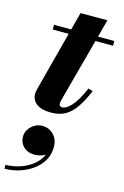

<svg xmlns="http://www.w3.org/2000/svg" viewBox="-159 -621 679 1055"><g transform="rotate(15 181.0 -93.0)"><path d="M147.5 10Q105.5 10 81 -1Q56.5 -12 46 -29.5Q35.5 -47 35.5 -65.5Q35.5 -79 40 -96.2Q44.5 -113.5 48.5 -128.5L162 -560H315L185 -76.5Q183.5 -71 182 -64.2Q180.5 -57.5 180.5 -51Q180.5 -33.5 198 -33.5Q208 -33.5 220.8 -40.5Q233.5 -47.5 248.2 -63.2Q263 -79 279 -105.5Q295 -132 311.5 -171L337.5 -163Q312.5 -104.5 286.2 -66Q260 -27.5 226.8 -8.8Q193.5 10 147.5 10ZM38 -433V-460H381V-433ZM-20.5 374V352Q14.5 352 51.2 341.5Q88 331 119.5 310Q151 289 170.2 258.2Q189.5 227.5 189 187.5H210Q210 211 195.8 226.5Q181.5 242 160.5 249.5Q139.5 257 120 257Q79 257 55.5 234Q32 211 32 177Q32 155 44.2 135.8Q56.5 116.5 76.8 104.5Q97 92.5 121 92.5Q157.5 92.5 184.2 118.5Q211 144.5 211 189Q211 232.5 190.8 266.8Q170.5 301 136.5 325Q102.5 349 61.8 361.5Q21 374 -20.5 374Z"/></g></svg>

Font: Bodoni Moda 9pt ExtraBold
Style: Italic
Weight: 800
Italic angle: -13°
Designer: Owen Earl
Foundry: indestructible type
Version: Version 2.004